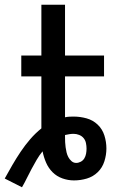

<svg xmlns="http://www.w3.org/2000/svg" viewBox="-20 -755 540 812"><path d="M73 37 0 0Q16 -29 32.5 -57.5Q49 -86 67.5 -113.5Q86 -141 107.5 -166Q129 -191 155 -212V-432H70V-520H155V-735H255V-520H420V-432H255V-259Q264 -261 273 -261.5Q282 -262 291 -262Q319 -262 346 -254.5Q373 -247 393 -228Q413 -209 421.5 -182Q430 -155 430 -127Q430 -100 421.5 -73Q413 -46 393.5 -27Q374 -8 347.5 0Q321 8 293 8Q268 8 244 -0.5Q220 -9 202.5 -26.5Q185 -44 175 -67Q165 -90 160 -115Q146 -98 135 -79Q124 -60 113.5 -40.5Q103 -21 93.5 -1.5Q84 18 73 37ZM302 -66Q312 -66 321.5 -71Q331 -76 336.5 -85Q342 -94 344 -105Q346 -116 346 -126Q346 -138 343.5 -150Q341 -162 333.5 -171Q326 -180 314.5 -184.5Q303 -189 291 -189Q282 -189 273 -187.5Q264 -186 255 -184V-175Q255 -164 255.5 -153.5Q256 -143 257.5 -132Q259 -121 261.5 -110.5Q264 -100 269 -90.5Q274 -81 282.5 -73.5Q291 -66 302 -66Z"/></svg>

Font: Iosevka Semibold
Style: Regular
Weight: 600
Monospace: yes
Designer: Belleve Invis
Foundry: Belleve Invis
Version: Version 33.2.3; ttfautohint (v1.8.4)